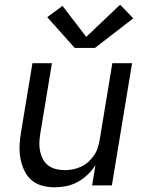

<svg xmlns="http://www.w3.org/2000/svg" viewBox="-20 -789 640 817"><path d="M212 8Q184 8 157.5 0.5Q131 -7 112 -24.5Q93 -42 82 -66.5Q71 -91 66.5 -118Q62 -145 63.5 -173Q65 -201 70 -230L118 -520H201L151 -218Q148 -199 147.5 -180Q147 -161 151 -143.5Q155 -126 163.5 -110.5Q172 -95 186 -84.5Q200 -74 218.5 -69.5Q237 -65 256 -65Q273 -65 290.5 -68.5Q308 -72 324.5 -79.5Q341 -87 355 -99.5Q369 -112 379.5 -127Q390 -142 395.5 -159Q401 -176 404 -193L458 -520H542L456 0H372L386 -86Q372 -64 352.5 -45.5Q333 -27 310 -14.5Q287 -2 262 3Q237 8 212 8ZM298 -585 181 -716 246 -764 347 -632 491 -769 547 -711 384 -585Z"/></svg>

Font: Iosevka SS04 Extended
Style: Italic
Weight: 400
Width: 7
Italic angle: -9°
Monospace: yes
Designer: Belleve Invis
Foundry: Belleve Invis
Version: Version 19.0.0; ttfautohint (v1.8.4)